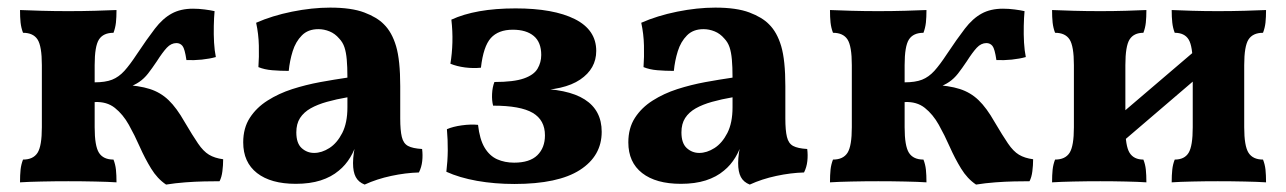

<svg xmlns="http://www.w3.org/2000/svg" viewBox="-20 -488 3462 517"><path d="M427.2 9Q403.7 -6.7 386.9 -34.2Q370.1 -61.7 356.3 -92.9Q342.5 -124.1 326.9 -152Q311.2 -180 289.4 -197.4Q267.6 -214.8 234.9 -213.2V-266.3Q263.6 -266.3 281.8 -273.4Q299.9 -280.6 315 -297.2Q330 -313.9 348.2 -341.6Q376 -383.4 397.1 -410.8Q418.2 -438.3 442.2 -451.4Q466.2 -464.6 499.7 -464.6Q515.4 -464.6 531.1 -462.5Q546.7 -460.5 557.8 -458Q556.2 -441 555.7 -418.3Q555.2 -395.6 556.4 -373.5Q557.7 -351.3 561.2 -334.4Q544.9 -329.8 523.4 -327.5Q501.9 -325.3 482 -326.3Q477.6 -356.6 471.4 -364.3Q465.1 -372 455.2 -372Q440.9 -372 429.2 -359.5Q417.6 -347 402.1 -322.7Q389.1 -303.3 378.6 -289.9Q368.1 -276.5 355.2 -267.6Q342.4 -258.7 321.1 -250.9L309.5 -259.7Q354.2 -257.7 383.3 -248.4Q412.4 -239.1 434 -218.3Q455.6 -197.6 477 -159.8Q498.8 -122.8 513.2 -101.7Q527.5 -80.6 542.8 -71.4Q558 -62.2 580.9 -59.2Q580.9 -42.6 578.8 -26.6Q576.8 -10.6 571.2 0Q554.3 0 530 0.5Q505.6 1 479 3Q452.3 5 427.2 9ZM33.9 3Q33.9 -16.7 35.4 -31.2Q37 -45.6 42 -58.3Q69.4 -58.3 81.1 -76.6Q92.7 -94.8 92.7 -145.3V-312.7Q92.7 -363.7 81.1 -381.7Q69.4 -399.7 42 -399.7Q37 -412.9 35.4 -427.3Q33.9 -441.7 33.9 -461Q56.4 -460 91.5 -459Q126.5 -458 163.8 -458Q201.1 -458 236.4 -459Q271.7 -460 293.7 -461Q293.7 -441.7 292.2 -427.3Q290.6 -412.9 285.6 -399.7Q258.2 -399.7 246.5 -381.7Q234.9 -363.7 234.9 -312.7V-145.3Q234.9 -94.8 246.5 -76.6Q258.2 -58.3 285.6 -58.3Q290.6 -45.6 292.2 -31.2Q293.7 -16.7 293.7 3Q271.7 1.5 236.4 0.8Q201.1 0 163.8 0Q126.5 0 91.5 0.8Q56.4 1.5 33.9 3Z M961.9 9Q945.1 2.4 937.9 -11.4Q930.6 -25.1 930.6 -49Q930.6 -61.1 932.9 -77.8Q935.2 -94.4 940.3 -109.1L943.3 -112.3Q936.1 -85.8 923.3 -64.5Q910.4 -43.1 892.4 -28.6Q872.3 -11.5 843.4 -2.2Q814.5 7 776.5 7Q709.3 7 672.1 -22Q634.9 -51 634.9 -104.7Q634.9 -143.2 652.7 -170.7Q670.4 -198.2 700.4 -217.2Q730.4 -236.3 767 -248.1Q803.6 -259.8 842.1 -266.9Q880.6 -273.9 915.5 -279Q915.5 -308.5 913.7 -327.8Q912 -347.2 907.5 -360.7Q903 -374.2 893.4 -384.2Q882 -397.6 867.3 -403.5Q852.5 -409.5 837.2 -409.5Q809.4 -409.5 792.8 -392.6Q776.1 -375.8 768.1 -350.1Q760.1 -324.4 757.5 -297.1Q734 -297.1 713.1 -298.9Q692.1 -300.6 675.8 -307.3Q677.8 -334.3 677 -365.3Q676.3 -396.3 669.7 -426.7Q712.3 -445.6 766.4 -456.6Q820.5 -467.5 869 -467.5Q926.3 -467.5 960.9 -454.4Q995.5 -441.3 1013.6 -422.7Q1035.4 -401.4 1046.6 -363.5Q1057.7 -325.6 1057.7 -256V-169Q1057.7 -136.8 1062 -119.3Q1066.2 -101.7 1078.7 -95Q1091.1 -88.3 1116.6 -86.8Q1118.7 -70.5 1116.9 -54.1Q1115.1 -37.7 1108 -23.6Q1072 -22.6 1033.4 -14.3Q994.8 -6.1 961.9 9ZM825.9 -76.2Q846.3 -76.2 867 -89.4Q887.6 -102.6 901.6 -129.9Q915.5 -157.3 915.5 -198.9V-226Q885.8 -220.9 860.4 -213.8Q835 -206.7 816.5 -196.3Q798 -185.8 787.9 -170.2Q777.9 -154.6 777.9 -131.5Q777.9 -102.4 792.2 -89.3Q806.6 -76.2 825.9 -76.2Z M1365.2 7.4Q1311.9 7.4 1264.5 -1Q1217 -9.5 1181.9 -25.5Q1185.4 -54 1185.7 -82.8Q1185.9 -111.6 1183.4 -140.1Q1199.6 -147.2 1223.7 -150.5Q1247.9 -153.8 1267.2 -151.8Q1271.6 -112.7 1284.9 -90.5Q1298.2 -68.3 1318.7 -59.1Q1339.2 -50 1364.4 -50Q1406.5 -50 1427 -70.1Q1447.4 -90.2 1447.4 -123.5Q1447.4 -164.8 1414.4 -184.1Q1381.4 -203.5 1307.8 -203.5Q1304.2 -217.1 1305 -235Q1305.8 -253 1311.3 -267.2Q1363.2 -267.2 1390.4 -276.7Q1417.5 -286.1 1427.5 -303.1Q1437.4 -320 1437.4 -339.9Q1437.4 -374.3 1417.3 -391.1Q1397.1 -408 1360.8 -408Q1322 -408 1301.7 -385.6Q1281.5 -363.1 1275 -305.7Q1254.1 -303.6 1232.1 -306.4Q1210 -309.3 1192.8 -316.4Q1197.4 -344 1198.2 -374Q1199 -404 1195.4 -435.1Q1227.6 -450 1270.7 -457.7Q1313.9 -465.4 1368.3 -465.4Q1470.5 -465.4 1528 -436.5Q1585.5 -407.5 1585.5 -350.9Q1585.5 -303 1542.2 -273.7Q1498.9 -244.5 1415 -244.5V-249.5Q1508.6 -249.5 1554.4 -220.2Q1600.2 -191 1600.2 -133.1Q1600.2 -68 1541.5 -30.3Q1482.8 7.4 1365.2 7.4Z M1998.9 9Q1982.1 2.4 1974.9 -11.4Q1967.6 -25.1 1967.6 -49Q1967.6 -61.1 1969.9 -77.8Q1972.2 -94.4 1977.3 -109.1L1980.3 -112.3Q1973.1 -85.8 1960.3 -64.5Q1947.4 -43.1 1929.4 -28.6Q1909.3 -11.5 1880.4 -2.2Q1851.5 7 1813.5 7Q1746.3 7 1709.1 -22Q1671.9 -51 1671.9 -104.7Q1671.9 -143.2 1689.7 -170.7Q1707.4 -198.2 1737.4 -217.2Q1767.4 -236.3 1804 -248.1Q1840.6 -259.8 1879.1 -266.9Q1917.6 -273.9 1952.5 -279Q1952.5 -308.5 1950.7 -327.8Q1949 -347.2 1944.5 -360.7Q1940 -374.2 1930.4 -384.2Q1919 -397.6 1904.3 -403.5Q1889.5 -409.5 1874.2 -409.5Q1846.4 -409.5 1829.8 -392.6Q1813.1 -375.8 1805.1 -350.1Q1797.1 -324.4 1794.5 -297.1Q1771 -297.1 1750.1 -298.9Q1729.1 -300.6 1712.8 -307.3Q1714.8 -334.3 1714 -365.3Q1713.3 -396.3 1706.7 -426.7Q1749.3 -445.6 1803.4 -456.6Q1857.5 -467.5 1906 -467.5Q1963.3 -467.5 1997.9 -454.4Q2032.5 -441.3 2050.6 -422.7Q2072.4 -401.4 2083.6 -363.5Q2094.7 -325.6 2094.7 -256V-169Q2094.7 -136.8 2099 -119.3Q2103.2 -101.7 2115.7 -95Q2128.1 -88.3 2153.6 -86.8Q2155.7 -70.5 2153.9 -54.1Q2152.1 -37.7 2145 -23.6Q2109 -22.6 2070.4 -14.3Q2031.8 -6.1 1998.9 9ZM1862.9 -76.2Q1883.3 -76.2 1904 -89.4Q1924.6 -102.6 1938.6 -129.9Q1952.5 -157.3 1952.5 -198.9V-226Q1922.8 -220.9 1897.4 -213.8Q1872 -206.7 1853.5 -196.3Q1835 -185.8 1824.9 -170.2Q1814.9 -154.6 1814.9 -131.5Q1814.9 -102.4 1829.2 -89.3Q1843.6 -76.2 1862.9 -76.2Z M2608.2 9Q2584.7 -6.7 2567.9 -34.2Q2551.1 -61.7 2537.3 -92.9Q2523.5 -124.1 2507.9 -152Q2492.2 -180 2470.4 -197.4Q2448.6 -214.8 2415.9 -213.2V-266.3Q2444.6 -266.3 2462.8 -273.4Q2480.9 -280.6 2496 -297.2Q2511 -313.9 2529.2 -341.6Q2557 -383.4 2578.1 -410.8Q2599.2 -438.3 2623.2 -451.4Q2647.2 -464.6 2680.7 -464.6Q2696.4 -464.6 2712.1 -462.5Q2727.7 -460.5 2738.8 -458Q2737.2 -441 2736.7 -418.3Q2736.2 -395.6 2737.4 -373.5Q2738.7 -351.3 2742.2 -334.4Q2725.9 -329.8 2704.4 -327.5Q2682.9 -325.3 2663 -326.3Q2658.6 -356.6 2652.4 -364.3Q2646.1 -372 2636.2 -372Q2621.9 -372 2610.2 -359.5Q2598.6 -347 2583.1 -322.7Q2570.1 -303.3 2559.6 -289.9Q2549.1 -276.5 2536.2 -267.6Q2523.4 -258.7 2502.1 -250.9L2490.5 -259.7Q2535.2 -257.7 2564.3 -248.4Q2593.4 -239.1 2615 -218.3Q2636.6 -197.6 2658 -159.8Q2679.8 -122.8 2694.2 -101.7Q2708.5 -80.6 2723.8 -71.4Q2739 -62.2 2761.9 -59.2Q2761.9 -42.6 2759.8 -26.6Q2757.8 -10.6 2752.2 0Q2735.3 0 2711 0.5Q2686.6 1 2660 3Q2633.3 5 2608.2 9ZM2214.9 3Q2214.9 -16.7 2216.4 -31.2Q2218 -45.6 2223 -58.3Q2250.4 -58.3 2262.1 -76.6Q2273.7 -94.8 2273.7 -145.3V-312.7Q2273.7 -363.7 2262.1 -381.7Q2250.4 -399.7 2223 -399.7Q2218 -412.9 2216.4 -427.3Q2214.9 -441.7 2214.9 -461Q2237.4 -460 2272.5 -459Q2307.5 -458 2344.8 -458Q2382.1 -458 2417.4 -459Q2452.7 -460 2474.7 -461Q2474.7 -441.7 2473.2 -427.3Q2471.6 -412.9 2466.6 -399.7Q2439.2 -399.7 2427.5 -381.7Q2415.9 -363.7 2415.9 -312.7V-145.3Q2415.9 -94.8 2427.5 -76.6Q2439.2 -58.3 2466.6 -58.3Q2471.6 -45.6 2473.2 -31.2Q2474.7 -16.7 2474.7 3Q2452.7 1.5 2417.4 0.8Q2382.1 0 2344.8 0Q2307.5 0 2272.5 0.8Q2237.4 1.5 2214.9 3Z M3135 3Q3135 -16.7 3136.6 -31.2Q3138.1 -45.6 3143.2 -58.3Q3169.5 -58.3 3180.6 -76.6Q3191.7 -94.8 3191.7 -145.3V-312.7Q3191.7 -363.7 3180.6 -381.7Q3169.5 -399.7 3143.2 -399.7Q3138.1 -412.9 3136.6 -427.3Q3135 -441.7 3135 -461Q3156.5 -460 3190 -459Q3223.5 -458 3259.2 -458Q3296.5 -458 3331.8 -459Q3367.1 -460 3389.1 -461Q3389.1 -441.7 3387.6 -427.3Q3386 -412.9 3380.9 -399.7Q3353.6 -399.7 3341.9 -381.7Q3330.3 -363.7 3330.3 -312.7V-145.3Q3330.3 -94.8 3341.9 -76.6Q3353.6 -58.3 3380.9 -58.3Q3386 -45.6 3387.6 -31.2Q3389.1 -16.7 3389.1 3Q3367.1 1.5 3331.8 0.8Q3296.5 0 3259.2 0Q3223.5 0 3190 0.8Q3156.5 1.5 3135 3ZM2812.9 3Q2812.9 -16.7 2814.4 -31.2Q2816 -45.6 2821 -58.3Q2848.4 -58.3 2860.1 -76.6Q2871.7 -94.8 2871.7 -145.3V-312.7Q2871.7 -363.7 2860.1 -381.7Q2848.4 -399.7 2821 -399.7Q2816 -412.9 2814.4 -427.3Q2812.9 -441.7 2812.9 -461Q2835.4 -460 2870.5 -459Q2905.5 -458 2942.8 -458Q2978.5 -458 3012 -459Q3045.5 -460 3066.9 -461Q3066.9 -441.7 3065.4 -427.3Q3063.9 -412.9 3058.8 -399.7Q3033 -399.7 3021.6 -381.7Q3010.3 -363.7 3010.3 -312.7V-145.3Q3010.3 -94.8 3021.6 -76.6Q3033 -58.3 3058.8 -58.3Q3063.9 -45.6 3065.4 -31.2Q3066.9 -16.7 3066.9 3Q3045.5 1.5 3012 0.8Q2978.5 0 2942.8 0Q2905.5 0 2870.5 0.8Q2835.4 1.5 2812.9 3ZM2982.3 -89V-167.3L3219 -369.4V-291.6Z"/></svg>

Font: Vollkorn
Style: Regular
Weight: 400
Designer: Friedrich Althausen
Foundry: Friedrich Althausen
Version: Version 5.001